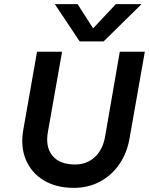

<svg xmlns="http://www.w3.org/2000/svg" viewBox="-20 -900 720 928"><path d="M481 -700H365L245 -880H355L430 -763L540 -880H664ZM159 -650H280L212 -265Q198 -191 233 -148Q268 -105 343 -105Q400 -105 438.5 -141Q477 -177 488 -240L559 -650H680L606 -230Q593 -158 555.5 -104.5Q518 -51 462 -21.5Q406 8 337 8Q252 8 192 -28Q132 -64 105 -128Q78 -192 93 -275Z"/></svg>

Font: Overused Grotesk SemiBold
Style: Italic
Weight: 600
Italic angle: -10°
Version: Version 0.003